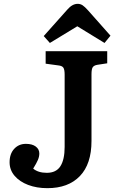

<svg xmlns="http://www.w3.org/2000/svg" viewBox="-20 -967 608 1001"><path d="M227 14Q171 14 126.5 -3Q82 -20 56 -50.5Q30 -81 30 -121Q30 -165 54 -191Q78 -217 115 -217Q148 -217 166.5 -203Q185 -189 185 -167Q185 -151 178 -134Q171 -117 153 -88Q179 -66 224 -66Q273 -66 295 -100.5Q317 -135 317 -201V-578Q317 -604 310.5 -614Q304 -624 284 -626L218 -635V-700H539V-637L487 -629Q470 -626 463.5 -616.5Q457 -607 457 -579V-232Q457 -112 396.5 -49Q336 14 227 14ZM240 -743 208 -779 331 -917Q357 -947 385 -947Q399 -947 410.5 -939.5Q422 -932 439 -913L556 -781L525 -743L383 -830Z"/></svg>

Font: Literata 12pt SemiBold
Style: Regular
Weight: 600
Designer: Latin by Veronika Burian and Jose Scaglione. Greek by Irene Vlachou. Cyrillic by Vera Evstafieva.
Foundry: TypeTogether
Version: Version 3.002